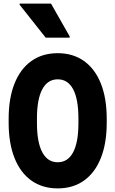

<svg xmlns="http://www.w3.org/2000/svg" viewBox="-20 -1028 640 1065"><path d="M28 -347V-369Q28 -483 60.5 -564.5Q93 -646 154 -689.5Q215 -733 300 -733Q385 -733 446 -689.5Q507 -646 539.5 -564.5Q572 -483 572 -369V-347Q572 -233.5 539.5 -151.8Q507 -70 446 -26.5Q385 17 300 17Q215 17 154 -26.5Q93 -70 60.5 -151.8Q28 -233.5 28 -347ZM415 -344.5V-371.5Q415 -477.5 385.8 -532.8Q356.5 -588 300.2 -588Q244 -588 214.5 -532.8Q185 -477.5 185 -371.5V-344.5Q185 -239 214.5 -183.5Q244 -128 300.2 -128Q356.5 -128 385.8 -183.5Q415 -239 415 -344.5ZM233.5 -819 89 -1001.5V-1008H263L366.5 -826V-819Z"/></svg>

Font: Google Sans Code
Style: Regular
Weight: 400
Monospace: yes
Designer: Google Sans Code Authors
Foundry: Google LLC
Version: Version 6.000